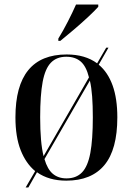

<svg xmlns="http://www.w3.org/2000/svg" viewBox="-20 -786 586 846"><path d="M237 -616Q258 -650 279 -691Q300 -732 315 -766H413V-756Q398 -739 368.5 -711.5Q339 -684 305.5 -655.5Q272 -627 246 -606H237ZM135 -32Q94 -66 71 -124.5Q48 -183 48 -269Q48 -546 274 -546Q355 -546 408 -507L448 -576H458L415 -501Q455 -468 476 -410Q497 -352 497 -269Q497 -127 440 -58.5Q383 10 272 10Q195 10 143 -27L105 40H93ZM372 -445Q360 -494 335.5 -515Q311 -536 272 -536Q230 -536 204.5 -510Q179 -484 168 -425.5Q157 -367 157 -269Q157 -158 172 -98ZM273 0Q316 0 341.5 -26.5Q367 -53 378 -112Q389 -171 389 -269Q389 -321 386 -361Q383 -401 376 -431L176 -85Q189 -40 213 -20Q237 0 273 0Z"/></svg>

Font: Noto Serif Display SemiCondensed Medium
Style: Regular
Weight: 500
Width: 4
Designer: Monotype Design Team
Foundry: Monotype Imaging Inc.
Version: Version 2.009